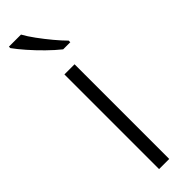

<svg xmlns="http://www.w3.org/2000/svg" viewBox="-265 -830 763 763"><g transform="rotate(-45 116.5 -449.0)"><path d="M145 -66H88V-598H145ZM78 -832Q90 -810 110.5 -782Q131 -754 153.5 -727Q176 -700 195 -681V-672H155Q130 -692 102 -719.5Q74 -747 49.5 -775Q25 -803 10 -824V-832Z"/></g></svg>

Font: Noto Sans Malayalam UI Light
Style: Regular
Weight: 300
Designer: Jelle Bosma - Monotype Design Team
Foundry: Monotype Imaging Inc.
Version: Version 2.104; ttfautohint (v1.8.4.7-5d5b)